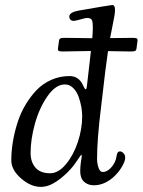

<svg xmlns="http://www.w3.org/2000/svg" viewBox="-20 -730 567 763"><path d="M24.9 -92.8Q24.9 -128.9 31.2 -167Q37.6 -205.1 49.6 -242.7Q61.5 -280.3 81.3 -313.5Q101.1 -346.7 125.7 -372.3Q150.4 -397.9 184.1 -412.8Q217.8 -427.7 256.3 -427.7Q292.5 -427.7 308.6 -393.6Q316.9 -375 320.3 -375Q323.7 -375 325.2 -386.7L331.5 -441.4Q333.5 -458 336.7 -486.6Q339.8 -515.1 341.3 -527.3Q324.2 -527.3 285.6 -526.4Q247.1 -525.4 229 -525.4Q217.8 -525.4 213.6 -527.6Q209.5 -529.8 210.4 -537.6L214.4 -567.4Q215.3 -575.2 220 -577.4Q224.6 -579.6 235.8 -579.6Q255.4 -579.6 296.1 -578.9Q336.9 -578.1 346.7 -578.1Q351.1 -629.9 346.7 -646.5Q343.3 -658.7 326.7 -658.7Q319.3 -658.7 299.6 -652.8Q279.8 -647 272 -647Q264.6 -647 260 -651.9Q255.4 -656.7 255.4 -664.1Q255.4 -681.2 293 -688Q419.4 -710 425.8 -710Q437 -710 437 -691.4Q437 -680.2 434.8 -667.2Q432.6 -654.3 427 -626.7Q421.4 -599.1 417.5 -578.6Q436.5 -578.6 465.8 -579.1Q495.1 -579.6 507.8 -579.6Q519 -579.6 523.2 -577.4Q527.3 -575.2 526.4 -567.4L522.5 -537.6Q521.5 -529.8 516.8 -527.6Q512.2 -525.4 501 -525.4Q484.9 -525.4 453.4 -526.1Q421.9 -526.9 409.2 -526.9Q402.3 -479.5 398.4 -446.8L381.3 -301.8Q365.7 -175.8 365.7 -98.6Q365.7 -80.6 371.6 -63.5Q377.4 -46.4 388.2 -46.4Q404.3 -46.4 419.2 -61.5Q434.1 -76.7 440.4 -96.7Q441.9 -101.1 443.8 -112.8Q446.3 -128.4 456.5 -128.4Q463.9 -128.4 470.7 -121.3Q477.5 -114.3 477.5 -103Q477.5 -88.9 463.4 -65.4Q449.2 -42 427.7 -23.4Q392.1 6.3 353 6.3Q329.6 6.3 314.2 -7.6Q298.8 -21.5 298.8 -49.8Q298.8 -64.5 301 -82.3Q303.2 -100.1 304.4 -106Q305.7 -111.8 303.7 -115.2Q302.2 -115.2 296.1 -106.2Q290 -97.2 280.5 -83.3Q271 -69.3 263.7 -61.5Q237.3 -31.2 205.1 -9.3Q172.9 12.7 142.1 12.7Q102.5 12.7 63.7 -21Q24.9 -54.7 24.9 -92.8ZM179.2 -41.5Q212.4 -41.5 242.4 -77.9Q272.5 -114.3 289.6 -166.3Q306.6 -218.3 306.6 -267.6Q306.6 -285.6 303 -306.2Q299.3 -326.7 291.7 -347.2Q284.2 -367.7 270 -381.1Q255.9 -394.5 237.8 -394.5Q201.7 -394.5 169.2 -348.4Q136.7 -302.2 119.1 -239.5Q101.6 -176.8 101.6 -122.1Q101.6 -86.4 120.8 -64Q140.1 -41.5 179.2 -41.5Z"/></svg>

Font: Cooper*
Style: Italic
Weight: 400
Italic angle: -7°
Designer: Owen Earl
Foundry: indestructible type*
Version: Version 0.001